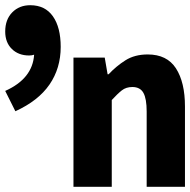

<svg xmlns="http://www.w3.org/2000/svg" viewBox="-66 -717 730 737"><path d="M216 0V-496H336L347 -432H351Q380 -463 415.5 -485.5Q451 -508 501 -508Q575 -508 609.5 -454.5Q644 -401 644 -308V0H497V-289Q497 -338 484.5 -360.5Q472 -383 442 -383Q418 -383 401.5 -370Q385 -357 363 -333V0ZM-7 -290 -46 -368Q59 -415 65 -507Q56 -504 46 -504Q5 -504 -20.5 -529Q-46 -554 -46 -596Q-46 -642 -19 -669.5Q8 -697 50 -697Q107 -697 137 -654.5Q167 -612 167 -537Q167 -455 124 -392.5Q81 -330 -7 -290Z"/></svg>

Font: Source Code Pro
Style: Bold
Weight: 700
Monospace: yes
Designer: Paul D. Hunt, Teo Tuominen
Foundry: Adobe Systems Incorporated
Version: Version 2.030;PS 1.000;hotconv 16.6.51;makeotf.lib2.5.65220